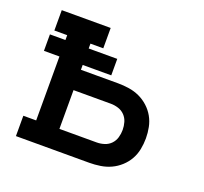

<svg xmlns="http://www.w3.org/2000/svg" viewBox="-96 -633 793 745"><g transform="rotate(20 300.0 -260.0)"><path d="M39 0V-84H92V-348H28V-416H92V-436H39V-520H241V-436H188V-416H306V-348H188V-328H342Q364 -328 387 -324.5Q410 -321 430.5 -311.5Q451 -302 468 -286.5Q485 -271 496 -251.5Q507 -232 511.5 -209.5Q516 -187 516 -164Q516 -141 511.5 -118.5Q507 -96 496 -76.5Q485 -57 468 -41.5Q451 -26 430.5 -16.5Q410 -7 387 -3.5Q364 0 342 0ZM342 -84Q358 -84 373.5 -89Q389 -94 400 -105.5Q411 -117 415.5 -132.5Q420 -148 420 -164Q420 -180 415.5 -195.5Q411 -211 400 -222.5Q389 -234 373.5 -239Q358 -244 342 -244H188V-84Z"/></g></svg>

Font: Iosevka HT Medium Extended
Style: Regular
Weight: 500
Width: 7
Monospace: yes
Designer: Belleve Invis
Foundry: Belleve Invis
Version: Version 32.3.0; ttfautohint (v1.8.4)